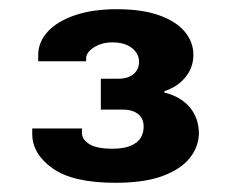

<svg xmlns="http://www.w3.org/2000/svg" viewBox="-20 -825 496 417"><path d="M231 -428Q138 -428 94 -459.5Q50 -491 50 -534V-546H158V-536Q158 -522 174 -512Q190 -502 224 -502Q249 -502 264 -508.5Q279 -515 285.5 -525.5Q292 -536 292 -550Q292 -563 286 -571Q280 -579 270 -583Q260 -587 247 -587H199V-654H237Q250 -654 260 -658Q270 -662 276 -670.5Q282 -679 282 -691Q282 -702 275.5 -711.5Q269 -721 256 -727Q243 -733 224 -733Q208 -733 195.5 -728Q183 -723 175 -715Q167 -707 167 -698V-692H63V-706Q63 -733 83 -755.5Q103 -778 141.5 -791.5Q180 -805 234 -805Q288 -805 325 -792Q362 -779 381 -756.5Q400 -734 400 -706Q400 -678 382.5 -657Q365 -636 337 -627V-624Q373 -615 392.5 -591.5Q412 -568 412 -534Q411 -505 391.5 -481Q372 -457 332.5 -442.5Q293 -428 231 -428Z"/></svg>

Font: Archivo SemiExpanded Black
Style: Regular
Weight: 900
Width: 6
Designer: Hector Gatti
Foundry: Omnibus-Type
Version: Version 2.001